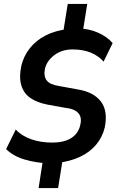

<svg xmlns="http://www.w3.org/2000/svg" viewBox="-20 -840 592 975"><path d="M176 115 199 -34 222 -11Q163 -13 105 -30Q47 -47 11 -83L60 -182Q90 -150 138 -133Q186 -116 245 -116Q290 -116 320 -128Q350 -140 366.5 -160.5Q383 -181 388 -207Q394 -233 387 -250.5Q380 -268 361.5 -278.5Q343 -289 314 -292L220 -309Q169 -319 135 -342Q101 -365 88.5 -406Q76 -447 88 -505Q100 -555 131 -594.5Q162 -634 211 -659.5Q260 -685 324 -692L301 -677L324 -820H423L400 -676L379 -695Q430 -695 477 -674.5Q524 -654 552 -621L506 -527Q481 -556 441.5 -572.5Q402 -589 348 -589Q295 -589 256.5 -560.5Q218 -532 208 -490Q201 -452 217.5 -431Q234 -410 281 -403L374 -386Q455 -373 492 -325Q529 -277 512 -193Q500 -143 467.5 -104.5Q435 -66 385 -43Q335 -20 272 -13L299 -34L275 115Z"/></svg>

Font: Nunito Sans 7pt SemiCondensed
Style: Bold Italic
Weight: 700
Width: 4
Italic angle: -9°
Designer: Vernon Adams
Foundry: Vernon Adams
Version: Version 3.101;gftools[0.9.27]